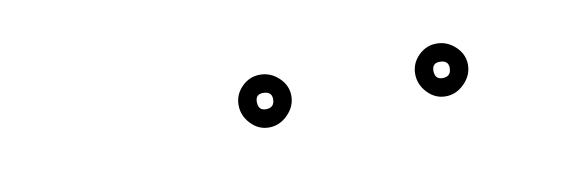

<svg xmlns="http://www.w3.org/2000/svg" viewBox="-24 -639 601 197"><g transform="rotate(-10 277.0 -540.5)"><path d="M431 -549Q423 -549 423 -541Q423 -532 431 -532Q440 -532 440 -541Q440 -549 431 -549ZM431 -568Q442 -568 450.5 -560Q459 -552 459 -541Q459 -530 450.5 -521.5Q442 -513 431 -513Q420 -513 412 -521.5Q404 -530 404 -541Q404 -552 412 -560Q420 -568 431 -568ZM247 -549Q239 -549 239 -541Q239 -532 247 -532Q256 -532 256 -541Q256 -549 247 -549ZM247 -568Q258 -568 266.5 -560Q275 -552 275 -541Q275 -530 266.5 -521.5Q258 -513 247 -513Q236 -513 228 -521.5Q220 -530 220 -541Q220 -552 228 -560Q236 -568 247 -568Z"/></g></svg>

Font: FRB American Cursive Guidelines Extralight
Style: Italic
Weight: 200
Italic angle: -25°
Version: Version 2.0;Modular Font Editor K font №1